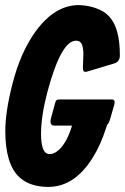

<svg xmlns="http://www.w3.org/2000/svg" viewBox="-20 -735 495 761"><path d="M213.9 -340.8Q213.9 -340.8 423.8 -340.8Q439 -340.3 432.6 -319.3L417 -264.6Q411.1 -245.1 404.3 -239.7Q402.8 -234.4 400.4 -227.5Q378.4 -158.7 346.2 -107.9Q274.4 5.9 170.9 5.9Q99.6 5.4 58.6 -30.8Q1 -82.5 1 -215.8Q1 -290.5 28.3 -398.4Q61 -529.3 123.5 -613.8Q198.7 -714.8 292 -714.8Q346.2 -713.4 388.7 -689.5Q401.4 -681.6 412.1 -670.4Q455.1 -625.5 455.1 -515.6Q455.1 -492.2 435.5 -484.4L325.2 -451.2Q322.3 -450.2 319.3 -450.2Q307.6 -449.7 308.6 -466.8Q310.5 -513.2 310.5 -520.5Q310.1 -566.9 291 -572.3Q286.6 -573.7 282.2 -573.7Q222.2 -575.7 167 -367.2Q143.1 -275.4 142.6 -205.6Q142.6 -131.8 169.9 -125Q185.5 -121.6 203.6 -133.3Q242.2 -159.7 265.6 -237.3H193.4Q176.3 -238.3 181.6 -264.6L199.2 -329.1Q199.7 -331.1 200.7 -333.5Q204.1 -340.8 213.9 -340.8Z"/></svg>

Font: Allan
Style: Bold
Weight: 700
Version: Version 1.005